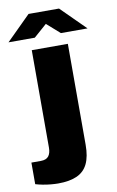

<svg xmlns="http://www.w3.org/2000/svg" viewBox="-158 -779 638 1043"><g transform="rotate(-10 161.0 -257.5)"><path d="M76 210Q60 210 37 208Q14 206 -9 201.5Q-32 197 -48 192V73H4Q34 73 47 56.5Q60 40 60 9V-528H259V29Q259 93 240 133Q221 173 180.5 191.5Q140 210 76 210ZM-57 -592 77 -725H245L379 -592H232L131 -681H189L88 -592Z"/></g></svg>

Font: Archivo SemiBold Black
Style: Regular
Weight: 900
Version: Version 2.001